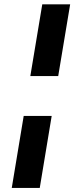

<svg xmlns="http://www.w3.org/2000/svg" viewBox="-20 -748 379 904"><path d="M91.6 -202.3H223.4L167.2 136.7H35.4ZM310.3 -727.5 254.1 -389.9H122.8L179 -727.5Z"/></svg>

Font: Inter Variable
Style: Italic
Weight: 400
Italic angle: -9.39999°
Designer: Rasmus Andersson
Foundry: rsms
Version: Version 4.001;git-9221beed3